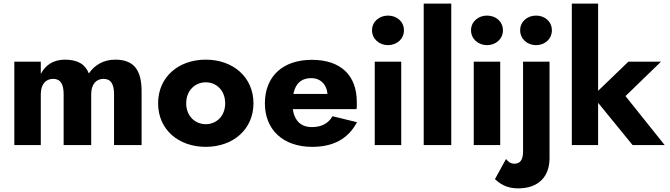

<svg xmlns="http://www.w3.org/2000/svg" viewBox="-20 -800 3693 1059"><path d="M761 -296C761 -408 723 -471 616 -471C553 -471 503 -443 470 -395C451 -444 410 -471 338 -471C275 -471 230 -441 205 -392V-460H59V0H205V-280C205 -336 233 -365 273 -365C314 -365 331 -336 331 -280V0H483V-280C483 -336 511 -365 551 -365C592 -365 609 -336 609 -280V0H761Z M852 -230C852 -86 964 10 1115 10C1265 10 1378 -86 1378 -230C1378 -375 1265 -471 1115 -471C964 -471 852 -375 852 -230ZM1007 -230C1007 -302 1057 -346 1115 -346C1173 -346 1222 -302 1222 -230C1222 -159 1173 -115 1115 -115C1057 -115 1007 -159 1007 -230Z M1702 10C1819 10 1901 -35 1949 -126L1814 -159C1791 -119 1753 -99 1700 -99C1653 -99 1621 -120 1605 -160C1600 -171 1597 -184 1595 -198H1946C1949 -207 1948 -222 1948 -237C1948 -385 1859 -470 1700 -470C1539 -470 1441 -378 1441 -230C1441 -84 1542 10 1702 10ZM1598 -282C1600 -291 1603 -300 1606 -309C1621 -349 1652 -369 1697 -369C1733 -369 1760 -352 1775 -323C1781 -311 1785 -297 1786 -282Z M2032 -633C2032 -585 2072 -551 2120 -551C2169 -551 2208 -585 2208 -633C2208 -681 2169 -714 2120 -714C2072 -714 2032 -681 2032 -633ZM2047 -460V0H2193V-460Z M2317 -780V0H2469V-780Z M2578 -633C2578 -585 2618 -551 2666 -551C2715 -551 2754 -585 2754 -633C2754 -681 2715 -714 2666 -714C2618 -714 2578 -681 2578 -633ZM2593 -460V0H2739V-460Z M2849 -633C2849 -585 2888 -551 2937 -551C2985 -551 3024 -585 3024 -633C3024 -681 2985 -714 2937 -714C2888 -714 2849 -681 2849 -633ZM2771 77 2710 188C2734 210 2770 239 2837 239C2953 239 3011 172 3011 72V-460H2865V34C2865 81 2850 103 2817 103C2798 103 2783 93 2771 77Z M3134 -780V0H3279V-233L3469 0H3646L3430 -270L3626 -460H3446L3279 -299V-780Z"/></svg>

Font: Jost
Style: Bold
Weight: 700
Version: Version 3.710